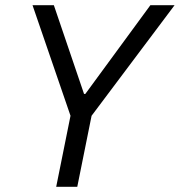

<svg xmlns="http://www.w3.org/2000/svg" viewBox="-20 -718 691 738"><path d="M277 0H196L251 -273L105 -698H187L303 -357H308L558 -698H651L332 -273Z"/></svg>

Font: Aneliza
Style: Italic
Weight: 400
Italic angle: -11.31°
Designer: Mike Abbink, Paul van der Laan, Pieter van Rosmalen
Foundry: Bold Monday
Version: Version 3.0